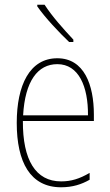

<svg xmlns="http://www.w3.org/2000/svg" viewBox="-20 -784 468 814"><path d="M169 -764H138V-757C172 -708 231 -646 273 -606H291V-616C250 -660 202 -713 169 -764ZM223 -537C106 -537 51 -423 51 -263C51 -97 108 10 239 10C287 10 325 -2 360 -22V-51C317 -26 282 -15 239 -15C131 -15 76 -106 77 -271H378V-298C378 -424 337 -537 223 -537ZM223 -512C314 -512 354 -417 353 -295H78C86 -440 140 -512 223 -512Z"/></svg>

Font: Noto Sans Myanmar UI Condensed Thin
Style: Regular
Weight: 100
Width: 3
Designer: Monotype Design Team
Foundry: Monotype Imaging Inc.
Version: Version 2.103